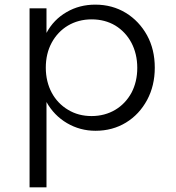

<svg xmlns="http://www.w3.org/2000/svg" viewBox="-20 -548 758 828"><path d="M180.5 260V-108C202 -69.5 231.5 -39 269 -17C306.5 5 347.5 16 392 16C441 16 485 4 523.5 -19.5C562 -43 592 -75.5 614.5 -117C636.5 -158 647.5 -204.5 647.5 -256C647.5 -308.5 636.5 -355 614 -396C591.5 -436.5 561 -469 522.5 -492.5C484 -516 440 -528 391 -528C345.5 -528 304.5 -517.5 267.5 -496C230 -474.5 201 -444.5 180.5 -406V-512H107.5V260ZM375 -47.5C337 -47.5 303 -56.5 273.5 -74.5C213.5 -110 177.5 -175.5 177.5 -256C177.5 -296.5 186 -332.5 203 -364C237 -426.5 298.5 -464.5 375 -464.5C413.5 -464.5 447.5 -455.5 477 -438C536 -402 572 -337 572 -255.5C572 -215 563.5 -179.5 547 -148C513 -85.5 451.5 -47.5 375 -47.5Z"/></svg>

Font: Spartan
Style: Regular
Weight: 400
Designer: Matt Bailey, Mirko Velimirovic
Foundry: Matt Bailey
Version: Version 1.003